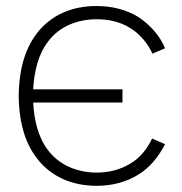

<svg xmlns="http://www.w3.org/2000/svg" viewBox="-20 -598 601 634"><path d="M409.4 -57.3C377.1 -37.5 338.5 -28.1 299 -28.1C235.4 -28.1 175 -53.1 138.5 -102.1C105.2 -145.8 92.7 -202.1 89.6 -259.4H384.4V-303.1H89.6C92.7 -360.4 105.2 -416.7 138.5 -460.4C175 -510.4 235.4 -534.4 299 -534.4C338.5 -534.4 377.1 -526 408.3 -506.3C439.6 -488.5 468.8 -454.2 483.3 -420.8L525 -438.5C508.3 -480.2 474 -517.7 435.4 -542.7C395.8 -566.7 349 -578.1 299 -578.1C218.8 -578.1 150 -550 102.1 -488.5C55.2 -427.1 42.7 -352.1 41.7 -281.2C42.7 -211.5 55.2 -135.4 102.1 -75C149 -13.5 219.8 15.6 299 15.6C350 15.6 397.9 3.1 437.5 -21.9C475 -44.8 504.2 -81.2 525 -121.9L482.3 -140.6C465.6 -105.2 441.7 -76 409.4 -57.3Z"/></svg>

Font: Manrope Thin
Style: Regular
Weight: 100
Width: 4
Designer: Michael Sharanda
Foundry: Michael Sharanda
Version: Version 2.000;PS 002.000;hotconv 1.0.88;makeotf.lib2.5.64775